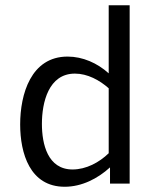

<svg xmlns="http://www.w3.org/2000/svg" viewBox="-20 -701 598 733"><path d="M227 12C292 12 353 -19 400 -62V0H475V-681H395V-421C352 -460 296 -485 238 -485C98 -485 57 -341 57 -226C57 -116 94 12 227 12ZM266 -420C314 -420 360 -395 395 -364V-116C359 -81 309 -54 257 -54C162 -54 140 -151 140 -228C140 -309 165 -420 266 -420Z"/></svg>

Font: Logix
Style: Regular
Weight: 400
Designer: Michael Lee Finney
Version: Version 1.06